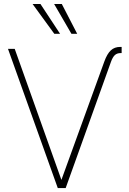

<svg xmlns="http://www.w3.org/2000/svg" viewBox="-20 -955 657 975"><path d="M590.8 -716.8H597.7V-685.5H592.8Q574.2 -685.5 563 -675Q551.8 -664.6 543 -639.6L313.5 0H273.4L20.5 -707H54.7L292 -41V-42L509.8 -642.6Q523.9 -681.6 542.7 -699.2Q561.5 -716.8 590.8 -716.8ZM145.5 -934.6H185.5L285.2 -783.2H255.9ZM254.9 -934.6H293.9L372.1 -783.2H342.8Z"/></svg>

Font: Pretendard Std Thin
Style: Regular
Weight: 100
Designer: Base glyphs from Inter by Rasmus Andersson; Hangeul glyphs from Noto Sans CJK(Source Han Sans) by Jang Soo-young and Kan
Foundry: Kil Hyung-jin
Version: Version 1.309